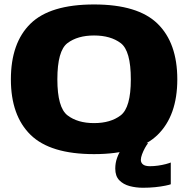

<svg xmlns="http://www.w3.org/2000/svg" viewBox="-20 -702 868 882"><path d="M412 6Q613.5 6 704 -82.5Q794.5 -171 794.5 -337.5Q794.5 -504.5 704 -593Q613.5 -681.5 412 -681.5Q210 -681.5 120 -593.2Q30 -505 30 -337.5Q30 -171 120.5 -82.5Q211 6 412 6ZM412 -136.5Q336.5 -136.5 290 -172.2Q243.5 -208 243.5 -337.5Q243.5 -469 290 -504Q336.5 -539 412 -539Q488 -539 534.5 -504Q581 -469 581 -337.5Q581 -208 534.5 -172.2Q488 -136.5 412 -136.5ZM637 160.5Q666 160.5 692.8 157.8Q719.5 155 739 151Q758.5 147 764.5 144.5V44.5Q757.5 47.5 741.5 51.8Q725.5 56 706 58.8Q686.5 61.5 669 61.5Q647 61.5 637 53.5Q627 45.5 627 32.5Q627 22 632.5 7Q638 -8 646 -22.5Q654 -37 660.5 -44.5H559.5Q550 -34.5 538 -17Q526 0.5 517.8 23.5Q509.5 46.5 509.5 72.5Q509.5 107 528 126Q546.5 145 575.5 152.8Q604.5 160.5 637 160.5Z"/></svg>

Font: Anybody SemiExpanded ExtraBold
Style: Regular
Weight: 800
Width: 6
Version: Version 1.113;gftools[0.9.25]